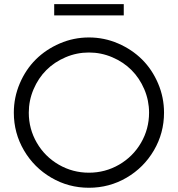

<svg xmlns="http://www.w3.org/2000/svg" viewBox="-20 -885 848 915"><path d="M238.3 -811.5V-865.2H569.8V-811.5ZM761.7 -348.1Q761.7 -251 713.6 -168.7Q665.5 -86.4 583.3 -38.3Q501 9.8 403.8 9.8Q306.6 9.8 224.4 -38.3Q142.1 -86.4 94 -168.7Q45.9 -251 45.9 -348.1Q45.9 -420.9 74.2 -487.3Q102.5 -553.7 150.6 -601.6Q198.7 -649.4 264.9 -678Q331.1 -706.5 403.8 -706.5Q476.6 -706.5 542.7 -678Q608.9 -649.4 657 -601.6Q705.1 -553.7 733.4 -487.3Q761.7 -420.9 761.7 -348.1ZM690.4 -348.1Q690.4 -406.2 667.7 -459.5Q645 -512.7 606.7 -551Q568.4 -589.4 515.1 -612.1Q461.9 -634.8 403.8 -634.8Q345.7 -634.8 292.5 -612.1Q239.3 -589.4 200.9 -551Q162.6 -512.7 139.9 -459.5Q117.2 -406.2 117.2 -348.1Q117.2 -270.5 155.5 -204.6Q193.8 -138.7 260 -100.3Q326.2 -62 403.8 -62Q481.4 -62 547.6 -100.3Q613.8 -138.7 652.1 -204.6Q690.4 -270.5 690.4 -348.1Z"/></svg>

Font: Basically A Sans Serif
Style: Regular
Weight: 400
Designer: Hyung-Suk Kim
Foundry: Mental Design
Version: 1.000